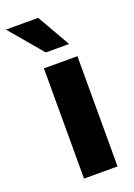

<svg xmlns="http://www.w3.org/2000/svg" viewBox="-192 -789 588 844"><g transform="rotate(-20 102.0 -366.5)"><path d="M48.8 0H205.6V-515.6H48.8ZM80.6 -578.6H189.5L101.1 -732.9H-49.8Z"/></g></svg>

Font: Raveo Display
Style: Bold
Weight: 700
Designer: Jakub Foglar, Rasmus Andersson (Inter)
Foundry: Jakubfoglar.com
Version: Version 1.100;Glyphs 3.2.3 (3260)